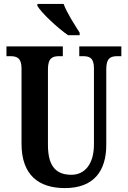

<svg xmlns="http://www.w3.org/2000/svg" viewBox="-20 -951 653 981"><path d="M328 -771H387V-784C363 -822 321 -886 305 -931H171V-921C191 -886 275 -807 328 -771ZM312 10C459 10 523 -77 523 -211V-598C523 -656 547 -664 581 -664H600V-714H385V-664H403C437 -664 460 -656 460 -602V-213C460 -114 414 -58 345 -58C271 -58 225 -96 225 -210V-598C225 -656 250 -664 283 -664H301V-714H13V-664H32C65 -664 90 -656 90 -602V-217C90 -54 180 10 312 10Z"/></svg>

Font: Noto Serif Sinhala ExtraCondensed
Style: Bold
Weight: 700
Width: 2
Designer: Jelle Bosma - Monotype Design Team
Foundry: Monotype Imaging Inc.
Version: Version 2.007